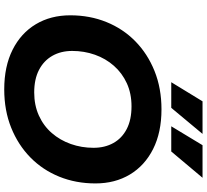

<svg xmlns="http://www.w3.org/2000/svg" viewBox="-54 -886 953 884"><g transform="rotate(90 422.0 -444.5)"><path d="M392 12Q286 12 209.5 -26.5Q133 -65 92 -133.5Q51 -202 51 -292Q51 -382 82 -458.5Q113 -535 170.5 -591.5Q228 -648 307.5 -680Q387 -712 484 -712Q590 -712 666.5 -673.5Q743 -635 784 -566.5Q825 -498 825 -408Q825 -318 794 -241.5Q763 -165 705.5 -108.5Q648 -52 568.5 -20Q489 12 392 12ZM406 -126Q465 -126 512.5 -147.5Q560 -169 593 -207Q626 -245 643.5 -294.5Q661 -344 661 -399Q661 -451 639 -490.5Q617 -530 574.5 -552Q532 -574 470 -574Q411 -574 364 -552.5Q317 -531 283.5 -493Q250 -455 232.5 -405.5Q215 -356 215 -301Q215 -249 237.5 -209.5Q260 -170 302.5 -148Q345 -126 406 -126ZM562 -757 649 -901H799L678 -757ZM359 -757 447 -901H597L477 -757Z"/></g></svg>

Font: MOST Montserrat
Style: Bold Italic
Weight: 700
Italic angle: -11.3°
Designer: Julieta Ulanovsky
Foundry: Julieta Ulanovsky
Version: Version 8.000;March 11, 2024;FontCreator 15.0.0.2926 64-bit